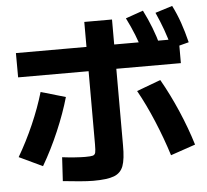

<svg xmlns="http://www.w3.org/2000/svg" viewBox="-54 -838 973 904"><g transform="rotate(-5 432.0 -386.0)"><path d="M207.6 -3.4 214.1 -115.7Q243.8 -111.9 273.9 -109.8Q303.9 -107.7 321.9 -107.7Q349.5 -107.7 359 -110.5Q368.4 -113.4 371 -123.6Q373.6 -133.8 373.6 -163V-741.2H504.6V-146.9Q505 -81.2 493.1 -49Q481.1 -16.8 449.1 -4.6Q417.2 7.7 350.9 7.7Q326.4 7.7 285.9 4.3Q245.3 1 207.6 -3.4ZM139.9 -430.5 256.5 -396.6Q235.1 -321.6 199.7 -238.8Q164.4 -156 120.9 -81.6L10.3 -134Q50.8 -202.9 84.6 -280.1Q118.4 -357.3 139.9 -430.5ZM593 -395.3 706.1 -437.5Q747.3 -365.4 782.9 -282.8Q818.5 -200.2 842.8 -120.4L725.8 -80.4Q700.5 -161.2 665.4 -245.2Q630.2 -329.2 593 -395.3ZM40.1 -623.1H809.7V-508.3H40.5ZM570.3 -741 653.2 -770Q674.9 -726.9 691 -685.2Q707.2 -643.6 720.5 -594.8L637.7 -569.5Q623.4 -618.9 607.3 -659.1Q591.3 -699.3 570.3 -741ZM711.2 -754.7 792.3 -780.2Q812.7 -739.6 827.4 -697.2Q842.2 -654.8 855 -603L773.1 -581.7Q759.7 -631.2 745 -672Q730.2 -712.9 711.2 -754.7Z"/></g></svg>

Font: Pretendard GOV Variable
Style: Regular
Weight: 400
Designer: Base glyphs from Inter by Rasmus Andersson; Hangul glyphs from Noto Sans CJK(Source Han Sans) by Jang Soo-young and Kang
Foundry: Kil Hyung-jin
Version: Version 1.307;Glyphs 3.2 (3192)